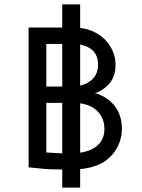

<svg xmlns="http://www.w3.org/2000/svg" viewBox="-20 -767 652 879"><path d="M538 -177Q538 -119 503.5 -71Q469 -23 406 -4Q381 4 347 7V92H265V9Q205 9 170 5L111 -1V-641H265V-747H347V-639Q373 -636 391 -629Q445 -610 477 -566.5Q509 -523 509 -468Q509 -427 490 -397Q471 -367 431 -346Q425 -343 412 -340Q426 -340 448 -328Q538 -281 538 -177ZM265 -566H192V-371H265ZM347 -563V-375Q385 -384 407 -408.5Q429 -433 429 -472Q429 -546 347 -563ZM265 -65V-296H192V-69L240 -66ZM458 -177Q458 -223 429.5 -254.5Q401 -286 347 -294V-68Q400 -76 429 -103.5Q458 -131 458 -177Z"/></svg>

Font: Bellota
Style: Bold
Weight: 700
Designer: Kemie Guaida
Foundry: Kemie Guaida
Version: Version 4.001